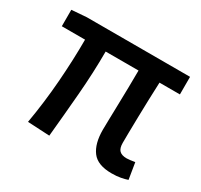

<svg xmlns="http://www.w3.org/2000/svg" viewBox="-123 -709 922 880"><g transform="rotate(30 338.0 -268.5)"><path d="M24 -544 103 -550H649V-457H541Q539 -414 537.5 -364Q536 -314 535 -268.5Q534 -223 533.5 -187Q533 -151 533 -134Q533 -105 545.5 -93Q558 -81 584 -81Q592 -81 602.5 -82.5Q613 -84 627 -86L641 0Q627 5 606 9Q585 13 558 13Q484 13 454 -27Q424 -67 424 -140Q424 -159 425 -195Q426 -231 427 -275.5Q428 -320 429 -367.5Q430 -415 430 -457H256Q256 -346 246 -226.5Q236 -107 225 6L109 0Q129 -115 138 -233Q147 -351 147 -457H24Z"/></g></svg>

Font: Kinto Sans Med
Style: Regular
Weight: 500
Designer: Authors: Ryoko NISHIZUKA  (kana & ideographs); Paul D. Hunt (Latin, Greek & Cyrillic); Wenlong ZHANG  (bopomofo); Sandol
Foundry: Adobe Systems Incorporated, ookami Inc.
Version: Version 0.001